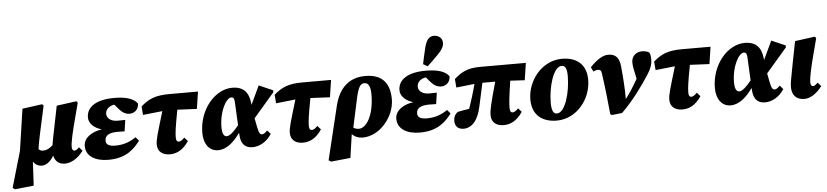

<svg xmlns="http://www.w3.org/2000/svg" viewBox="-78 -1113 7020 1630"><g transform="rotate(-5 3432.5 -298.0)"><path d="M434 16C487 16 544 -15 593 -80L565 -112C550 -96 538 -87 525 -87C511 -87 504 -100 504 -119C504 -162 522 -241 557 -372L588 -490L577 -503L408 -480L369 -287C355 -218 347 -177 343 -149C314 -122 287 -110 260 -110C243 -110 231 -116 222 -127C230 -189 248 -267 297 -490L286 -503L116 -480L64 -127L-26 183L-6 196L154 179L165 -25C180 -1 205 16 239 16C270 16 310 -5 341 -61C351 -12 385 16 434 16Z M805 16C962 16 1028 -59 1078 -123L1051 -155C1002 -121 947 -99 876 -99C822 -99 795 -113 795 -149C795 -193 833 -214 903 -214C927 -214 953 -214 963 -213L977 -309C954 -308 936 -308 910 -308C859 -308 820 -334 820 -374C820 -417 859 -442 896 -446L929 -407C958 -373 986 -358 1020 -358C1053 -358 1095 -380 1097 -438C1065 -483 998 -503 899 -503C749 -503 663 -449 663 -357C663 -304 709 -264 772 -246C692 -236 615 -191 615 -118C615 -29 697 16 805 16Z M1131 -338 1297 -356C1239 -162 1225 -120 1225 -77C1225 -18 1266 15 1330 15C1385 15 1441 -9 1491 -84L1463 -116C1443 -96 1428 -86 1415 -86C1399 -86 1391 -96 1391 -124C1391 -164 1398 -214 1425 -357L1591 -349L1613 -495H1368C1251 -495 1193 -470 1125 -411Z M1785 -174C1785 -314 1848 -421 1890 -421C1905 -421 1915 -413 1917 -382L1927 -181C1889 -133 1852 -96 1823 -96C1804 -96 1785 -114 1785 -174ZM1740 16C1813 16 1875 -39 1930 -116L1931 -98C1935 -17 1974 16 2034 16C2091 16 2154 -16 2197 -83L2169 -115C2147 -91 2134 -86 2124 -86C2108 -86 2097 -97 2086 -155L2072 -227L2250 -434V-450L2131 -502L2056 -343L2054 -361C2044 -450 2000 -502 1905 -502C1756 -502 1619 -339 1619 -142C1619 -45 1668 16 1740 16Z M2265 -338 2431 -356C2373 -162 2359 -120 2359 -77C2359 -18 2400 15 2464 15C2519 15 2575 -9 2625 -84L2597 -116C2577 -96 2562 -86 2549 -86C2533 -86 2525 -96 2525 -124C2525 -164 2532 -214 2559 -357L2725 -349L2747 -495H2502C2385 -495 2327 -470 2259 -411Z M2953 -320C2974 -418 2994 -443 3026 -443C3063 -443 3078 -405 3078 -343C3078 -174 3016 -61 2946 -61C2928 -61 2914 -66 2900 -75ZM2687 196 2853 179 2882 -21C2907 4 2939 16 2972 16C3122 16 3247 -142 3247 -286C3247 -435 3172 -503 3039 -503C2894 -503 2812 -413 2778 -276L2667 183Z M3460 16C3617 16 3683 -59 3733 -123L3706 -155C3657 -121 3602 -99 3531 -99C3477 -99 3450 -113 3450 -149C3450 -193 3488 -214 3558 -214C3582 -214 3608 -214 3618 -213L3632 -309C3609 -308 3591 -308 3565 -308C3514 -308 3475 -334 3475 -374C3475 -417 3514 -442 3551 -446L3584 -407C3613 -373 3641 -358 3675 -358C3708 -358 3750 -380 3752 -438C3720 -483 3653 -503 3554 -503C3404 -503 3318 -449 3318 -357C3318 -304 3364 -264 3427 -246C3347 -236 3270 -191 3270 -118C3270 -29 3352 16 3460 16ZM3537 -560 3575 -539C3610 -572 3641 -602 3673 -635C3705 -668 3721 -696 3721 -726C3721 -767 3689 -792 3650 -792C3615 -792 3587 -772 3569 -703C3558 -661 3547 -607 3537 -560Z M3801 -338 3957 -355C3938 -282 3916 -214 3894 -148C3860 -143 3825 -138 3796 -131C3767 -110 3759 -86 3759 -56C3759 -15 3782 16 3833 16C3903 16 3958 -44 3982 -162C3995 -224 4011 -297 4025 -359H4134C4081 -169 4070 -120 4070 -77C4070 -18 4111 15 4175 15C4230 15 4286 -9 4336 -84L4308 -116C4288 -96 4273 -86 4260 -86C4244 -86 4236 -96 4236 -124C4236 -171 4241 -216 4262 -356L4385 -349L4407 -495H4017C3910 -495 3860 -467 3795 -411Z M4627 16C4797 16 4922 -142 4922 -306C4922 -445 4832 -503 4715 -503C4544 -503 4418 -343 4418 -181C4418 -43 4510 16 4627 16ZM4633 -44C4608 -44 4588 -62 4588 -139C4588 -269 4635 -443 4707 -443C4734 -443 4752 -424 4752 -354C4752 -212 4703 -44 4633 -44Z M5083 0 5095 10 5184 0C5288 -102 5365 -213 5421 -297C5457 -351 5470 -391 5470 -429C5470 -453 5468 -475 5459 -491C5447 -499 5428 -507 5398 -507C5353 -507 5308 -479 5308 -420C5308 -389 5316 -356 5323 -322L5332 -279C5299 -221 5267 -169 5226 -115C5226 -210 5219 -301 5210 -395C5203 -467 5173 -503 5110 -503C5066 -503 5016 -475 4954 -410L4972 -372C4985 -379 4998 -383 5011 -383C5029 -383 5039 -376 5042 -352C5059 -235 5072 -119 5083 0Z M5499 -338 5665 -356C5607 -162 5593 -120 5593 -77C5593 -18 5634 15 5698 15C5753 15 5809 -9 5859 -84L5831 -116C5811 -96 5796 -86 5783 -86C5767 -86 5759 -96 5759 -124C5759 -164 5766 -214 5793 -357L5959 -349L5981 -495H5736C5619 -495 5561 -470 5493 -411Z M6153 -174C6153 -314 6216 -421 6258 -421C6273 -421 6283 -413 6285 -382L6295 -181C6257 -133 6220 -96 6191 -96C6172 -96 6153 -114 6153 -174ZM6108 16C6181 16 6243 -39 6298 -116L6299 -98C6303 -17 6342 16 6402 16C6459 16 6522 -16 6565 -83L6537 -115C6515 -91 6502 -86 6492 -86C6476 -86 6465 -97 6454 -155L6440 -227L6618 -434V-450L6499 -502L6424 -343L6422 -361C6412 -450 6368 -502 6273 -502C6124 -502 5987 -339 5987 -142C5987 -45 6036 16 6108 16Z M6737 16C6783 16 6837 -13 6888 -80L6860 -112C6842 -94 6830 -86 6820 -86C6805 -86 6798 -99 6798 -119C6798 -161 6816 -243 6850 -372L6881 -490L6870 -503L6700 -480L6661 -281C6635 -149 6631 -122 6631 -94C6631 -24 6669 16 6737 16Z"/></g></svg>

Font: Source Serif Pro Black
Style: Italic
Weight: 900
Italic angle: -12°
Designer: Frank Grießhammer
Foundry: Adobe Systems Incorporated
Version: Version 3.001;hotconv 1.0.111;makeotfexe 2.5.65597